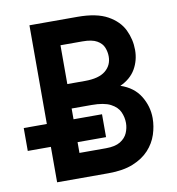

<svg xmlns="http://www.w3.org/2000/svg" viewBox="-79 -771 775 843"><g transform="rotate(-10 308.0 -350.0)"><path d="M108 0V-700H322Q407 -700 456 -672.8Q505 -645.5 525.5 -602.8Q546 -560 546 -513Q546 -466.5 523.8 -428.2Q501.5 -390 455 -369Q513.5 -349.5 541.8 -303.5Q570 -257.5 570 -205Q570 -168.5 558 -132Q546 -95.5 518.8 -65.8Q491.5 -36 447 -18Q402.5 0 337 0ZM227 -110H345Q386.5 -110 409.5 -124.2Q432.5 -138.5 441.8 -160.2Q451 -182 451 -204Q451 -230 440.2 -253.8Q429.5 -277.5 400.2 -292.8Q371 -308 316 -308H227ZM227 -417H306Q367.5 -417 397.2 -441.2Q427 -465.5 427 -505Q427 -525.5 419.2 -545Q411.5 -564.5 389.5 -577.2Q367.5 -590 325 -590H227ZM5 -158V-260H354V-158Z"/></g></svg>

Font: Overpass Mono
Style: Bold
Weight: 700
Monospace: yes
Designer: Delve Withrington, Dave Bailey
Foundry: Delve Fonts LLC
Version: Version 4.000